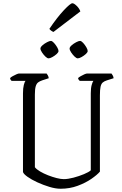

<svg xmlns="http://www.w3.org/2000/svg" viewBox="-20 -1158 751 1178"><path d="M352 0Q321 0 283 -11.5Q245 -23 209 -39.5Q173 -56 148.5 -73.5Q124 -91 121 -103V-585Q121 -617 126 -636.5Q131 -656 137 -662H51Q49 -663 45.5 -668Q42 -673 42 -679Q46 -684 57.5 -690.5Q69 -697 80.5 -702Q92 -707 97 -707H266Q269 -703 273.5 -695.5Q278 -688 279 -678L239 -665Q224 -660 214 -652.5Q204 -645 199 -628Q194 -611 194 -578V-132Q204 -119 226 -106Q248 -93 275 -82.5Q302 -72 327.5 -65.5Q353 -59 371 -59Q397 -59 431 -68Q465 -77 495 -89.5Q525 -102 537 -113V-585Q537 -617 542.5 -636.5Q548 -656 553 -662H469Q466 -664 463 -668.5Q460 -673 459 -679Q464 -684 475 -690.5Q486 -697 497.5 -702Q509 -707 515 -707H664Q667 -703 671.5 -695.5Q676 -688 677 -678L636 -665Q620 -660 610.5 -652Q601 -644 597 -626Q593 -608 593 -573V-105Q576 -85 540.5 -60.5Q505 -36 456.5 -18Q408 0 352 0ZM457 -800Q449 -800 437.5 -811Q426 -822 416.5 -836.5Q407 -851 407 -860Q407 -869 419.5 -880Q432 -891 447.5 -899Q463 -907 471 -907Q479 -907 490 -895Q501 -883 509.5 -868.5Q518 -854 518 -845Q518 -837 506.5 -826.5Q495 -816 480.5 -808Q466 -800 457 -800ZM278 -800Q270 -800 258.5 -811Q247 -822 237.5 -836.5Q228 -851 228 -860Q228 -869 240.5 -880Q253 -891 268.5 -899Q284 -907 292 -907Q300 -907 311 -895Q322 -883 330.5 -868.5Q339 -854 339 -845Q339 -837 327.5 -826.5Q316 -816 301.5 -808Q287 -800 278 -800ZM308 -962Q300 -965 293 -970.5Q286 -976 283 -981Q331 -1052 371.5 -1095Q412 -1138 424 -1138Q434 -1138 450.5 -1122Q467 -1106 473 -1088Z"/></svg>

Font: Texturina 72pt Light
Style: Regular
Weight: 300
Designer: Guillermo Torres Carreño
Foundry: Omnibus-Type
Version: Version 1.002; ttfautohint (v1.8.3)